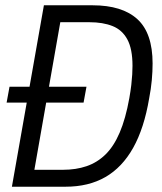

<svg xmlns="http://www.w3.org/2000/svg" viewBox="-20 -706 613 726"><path d="M5 -318 16 -378H307L296 -318ZM25 0 146 -686H330Q442 -686 499.5 -633.5Q557 -581 557 -466Q557 -436 554 -403Q551 -370 544 -334Q525 -221 483.5 -147Q442 -73 378.5 -36.5Q315 0 228 0ZM110 -64H219Q267 -64 307 -77.5Q347 -91 378.5 -121.5Q410 -152 432.5 -204.5Q455 -257 469 -335Q474 -363 476.5 -385Q479 -407 480 -424.5Q481 -442 481 -457Q481 -521 461.5 -557Q442 -593 405.5 -607.5Q369 -622 318 -622H208Z"/></svg>

Font: Archivo Condensed Light
Style: Italic
Weight: 300
Width: 3
Italic angle: -10°
Designer: Hector Gatti
Foundry: Omnibus-Type
Version: Version 2.001